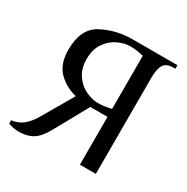

<svg xmlns="http://www.w3.org/2000/svg" viewBox="-154 -794 916 939"><g transform="rotate(30 304.0 -325.0)"><path d="M14 -1V-20Q50 -24 76 -44Q102 -64 124 -100L229 -280Q168 -295 126 -337Q84 -379 84 -460Q84 -578 161 -619Q238 -660 334 -660H584V-640H574Q532 -640 518 -615.5Q504 -591 504 -540V0H414V-270H317L212 -80Q184 -29 152 -9.5Q120 10 74 10Q47 10 14 -1ZM414 -315V-615Q374 -625 339 -625Q307 -625 271 -608.5Q235 -592 209.5 -556Q184 -520 184 -465Q184 -410 209.5 -374Q235 -338 271 -321.5Q307 -305 339 -305Q374 -305 414 -315Z"/></g></svg>

Font: Philosopher
Style: Regular
Weight: 400
Designer: Jovanny Lemonad
Foundry: Jovanny Lemonad
Version: Version 2.000